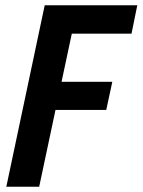

<svg xmlns="http://www.w3.org/2000/svg" viewBox="-20 -710 542 730"><path d="M150 -690H502L480 -582H253L214 -399H407L384 -292H191L129 0H4Z"/></svg>

Font: Decalotype SemiBold Italic
Style: Regular
Weight: 600
Italic angle: -12°
Designer: Alfredo Marco Pradil
Foundry: Alfredo Marco Pradil
Version: Version 1.0